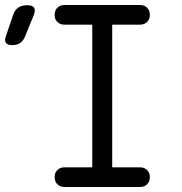

<svg xmlns="http://www.w3.org/2000/svg" viewBox="-110 -750 730 770"><path d="M-9 -605Q-16 -587 -28.5 -578Q-41 -569 -61 -569Q-80 -569 -86.5 -578.5Q-93 -588 -86 -606L-57 -691Q-50 -711 -36 -720Q-22 -729 -1 -729Q20 -729 26.5 -719.5Q33 -710 26 -691ZM340 -79H451Q469 -79 480 -68Q491 -57 491 -40Q491 -22 480 -11Q469 0 451 0H149Q131 0 120 -11Q109 -22 109 -40Q109 -57 120 -68Q131 -79 149 -79H260V-651H149Q131 -651 120 -662Q109 -673 109 -690Q109 -708 120 -719Q131 -730 149 -730H451Q469 -730 480 -719Q491 -708 491 -690Q491 -673 480 -662Q469 -651 451 -651H340Z"/></svg>

Font: Maple Mono NL Light
Style: Regular
Weight: 300
Monospace: yes
Designer: subframe7536
Version: Version 7.000